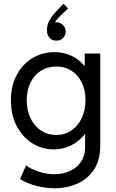

<svg xmlns="http://www.w3.org/2000/svg" viewBox="-20 -808 630 1041"><path d="M88.9 163.1 121.1 88.9Q147 108.4 189.7 122.6Q232.4 136.7 275.4 136.7Q316.4 136.7 354.5 121.1Q392.6 105.5 417 72.3Q441.4 39.1 441.4 -11.7V-80.1H439.5Q408.2 -41 365 -19.5Q321.8 2 271.5 2Q209 2 155.8 -30.8Q102.5 -63.5 70.8 -124Q39.1 -184.6 39.1 -263.7Q39.1 -343.3 71.3 -402.8Q103.5 -462.4 157.5 -493.9Q211.4 -525.4 275.4 -525.4Q324.2 -525.4 365.7 -506.3Q407.2 -487.3 437 -452.1H439.5V-517.6H523.4V-15.6Q523.4 61 488.8 112.5Q454.1 164.1 397.9 188.5Q341.8 212.9 277.3 212.9Q224.1 212.9 172.4 198.5Q120.6 184.1 88.9 163.1ZM443.4 -265.6Q443.4 -319.8 423.1 -361.1Q402.8 -402.3 366.9 -424.8Q331.1 -447.3 285.2 -447.3Q237.8 -447.3 201.4 -424.1Q165 -400.9 145 -359.1Q125 -317.4 125 -263.7Q125 -209.5 145.5 -166.7Q166 -124 202.4 -100.1Q238.8 -76.2 285.2 -76.2Q330.6 -76.2 366.7 -100.3Q402.8 -124.5 423.1 -167.7Q443.4 -210.9 443.4 -265.6ZM348.6 -761.7 308.6 -723.6Q285.6 -701.7 277.8 -686.5Q282.7 -687.5 286.1 -687.5Q298.3 -687.5 309.8 -681.2Q321.3 -674.8 328.6 -663.3Q335.9 -651.9 335.9 -637.7Q335.9 -615.7 321.3 -601.3Q306.6 -586.9 286.1 -587.9Q263.2 -586.9 248.8 -602.8Q234.4 -618.7 234.4 -645.5Q234.4 -674.3 249.5 -700Q264.6 -725.6 282.2 -743.2L324.2 -788.1Z"/></svg>

Font: Reddit Sans Strawberry
Style: Regular
Weight: 400
Designer: Stephen Hutchings
Foundry: Reddit
Version: Version 1.013